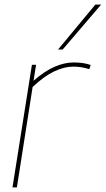

<svg xmlns="http://www.w3.org/2000/svg" viewBox="-20 -810 457 830"><path d="M136 -530 125 -461Q172 -502 215 -521Q258 -540 299 -540Q321 -540 340 -537Q359 -534 372 -529L366 -511Q333 -522 297 -522Q258 -522 214.5 -501.5Q171 -481 121 -434L53 0H34L118 -530ZM231 -596 392 -790H417L251 -596Z"/></svg>

Font: Georama Thin
Style: Italic
Weight: 100
Italic angle: -9°
Designer: Jean-Baptiste Levee
Foundry: Production Type
Version: Version 1.000